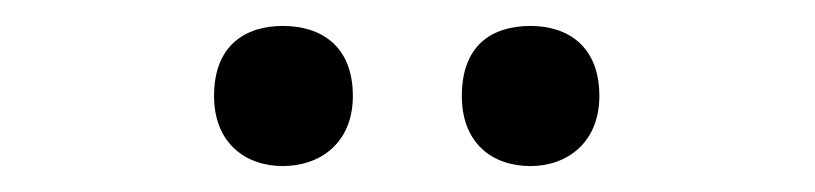

<svg xmlns="http://www.w3.org/2000/svg" viewBox="-20 -756 628 148"><path d="M145 -682C145 -646 169 -628 198 -628C227 -628 252 -646 252 -682C252 -721 227 -736 198 -736C169 -736 145 -721 145 -682ZM336 -682C336 -646 359 -628 389 -628C417 -628 442 -646 442 -682C442 -721 417 -736 389 -736C359 -736 336 -721 336 -682Z"/></svg>

Font: Noto Sans Gujarati Medium
Style: Regular
Weight: 500
Designer: Jelle Bosma - Monotype Design Team, Universal Thirst
Foundry: Monotype Imaging Inc.
Version: Version 2.106